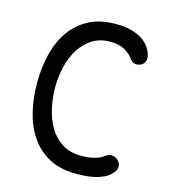

<svg xmlns="http://www.w3.org/2000/svg" viewBox="-111 -829 823 929"><g transform="rotate(15 300.0 -365.0)"><path d="M60 -367Q60 -443 76.5 -510.5Q93 -578 128.5 -629Q164 -680 220 -710Q276 -740 356 -740Q398 -740 429 -732Q460 -724 482 -711Q504 -698 518 -681Q532 -664 539 -646Q548 -622 543.5 -606.5Q539 -591 525 -583Q511 -575 494.5 -577.5Q478 -580 464 -600Q451 -619 423 -634.5Q395 -650 351 -650Q300 -650 262.5 -626.5Q225 -603 200 -564Q175 -525 162.5 -474Q150 -423 150 -367Q150 -319 160.5 -268Q171 -217 195 -175Q219 -133 259 -106.5Q299 -80 358 -80Q372 -80 387.5 -81.5Q403 -83 417.5 -86.5Q432 -90 445 -95.5Q458 -101 467 -108Q484 -122 502 -120.5Q520 -119 533 -106Q546 -93 546 -75Q546 -57 526 -37Q511 -22 491 -13Q471 -4 448 1.5Q425 7 401 8.5Q377 10 354 10Q274 10 218 -21Q162 -52 127 -104Q92 -156 76 -224Q60 -292 60 -367Z"/></g></svg>

Font: Maple Mono NF
Style: Regular
Weight: 400
Monospace: yes
Designer: subframe7536
Version: Version 7.000